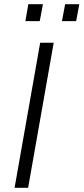

<svg xmlns="http://www.w3.org/2000/svg" viewBox="-20 -888 395 908"><path d="M100 -788H168L183 -868H114ZM273 -788H340L355 -868H288ZM49 0H113L234 -686H170Z"/></svg>

Font: Archivo ExtraLight
Style: Italic
Weight: 200
Italic angle: -10°
Designer: Hector Gatti
Foundry: Omnibus-Type
Version: Version 2.001